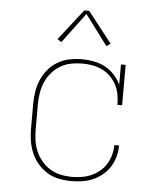

<svg xmlns="http://www.w3.org/2000/svg" viewBox="-54 -802 708 857"><g transform="rotate(5 300.0 -374.0)"><path d="M298 8Q270 8 242 2.5Q214 -3 190 -17.5Q166 -32 147.5 -53.5Q129 -75 118 -100.5Q107 -126 102.5 -154Q98 -182 98 -210V-320Q98 -348 102.5 -376Q107 -404 118 -429.5Q129 -455 147.5 -477Q166 -499 190.5 -513Q215 -527 243 -532.5Q271 -538 299 -538Q325 -538 351.5 -533Q378 -528 401.5 -515.5Q425 -503 443.5 -483Q462 -463 473 -439V-530H494V-349H473Q473 -372 469 -394.5Q465 -417 454.5 -437.5Q444 -458 427.5 -474.5Q411 -491 390 -501Q369 -511 346.5 -515Q324 -519 301 -519Q275 -519 250 -514Q225 -509 203 -496Q181 -483 164 -463Q147 -443 137 -419.5Q127 -396 123 -371Q119 -346 119 -320V-210Q119 -185 122.5 -159.5Q126 -134 136 -111Q146 -88 162.5 -68Q179 -48 200.5 -35Q222 -22 247 -16.5Q272 -11 298 -11Q320 -11 342 -14.5Q364 -18 384.5 -27Q405 -36 422.5 -50.5Q440 -65 451.5 -84Q463 -103 469 -125Q475 -147 475 -169H496Q496 -144 489.5 -119.5Q483 -95 470 -74Q457 -53 437.5 -36.5Q418 -20 395 -10Q372 0 347.5 4Q323 8 298 8ZM199 -606 181 -618 289 -756H311L419 -618L401 -606L300 -741Z"/></g></svg>

Font: Iosevka Curly Slab ThEx
Style: Regular
Weight: 100
Width: 7
Monospace: yes
Designer: Belleve Invis
Foundry: Belleve Invis
Version: Version 11.1.0; ttfautohint (v1.8.3)